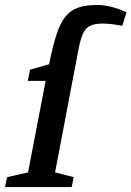

<svg xmlns="http://www.w3.org/2000/svg" viewBox="-46 -754 530 774"><path d="M-26 0 -17 -40 67 -59 138 -428H66L75 -473L152 -495Q166 -566 181 -612.5Q196 -659 216.5 -685.5Q237 -712 268.5 -723Q300 -734 346 -734Q374 -734 406.5 -725.5Q439 -717 464 -704L447 -650Q426 -654 406 -656.5Q386 -659 368 -659Q336 -659 317.5 -650Q299 -641 289 -619.5Q279 -598 271 -558L176 -59L251 -40L243 0Z"/></svg>

Font: Manuale SemiBold
Style: Italic
Weight: 600
Italic angle: -11°
Designer: Eduardo Tunni / Pablo Cosgaya
Foundry: Eduardo Tunni / Pablo Cosgaya
Version: Version 1.002